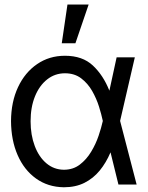

<svg xmlns="http://www.w3.org/2000/svg" viewBox="-20 -792 634 824"><path d="M253.9 11.7Q185.5 10.7 134.5 -25.9Q83.5 -62.5 55.7 -126.2Q27.8 -189.9 27.3 -272.5Q27.8 -355 57.4 -418Q86.9 -481 139.2 -516.8Q191.4 -552.7 258.8 -552.7Q334 -552.7 378.7 -510.7Q423.3 -468.8 449.2 -403.3H482.4L495.1 -274.4L566.4 0H488.3L420.9 -274.4Q415.5 -300.3 404.8 -334.7Q394 -369.1 375.5 -401.6Q356.9 -434.1 328.4 -455.8Q299.8 -477.5 258.8 -477.5Q215.8 -477.5 182.4 -451.2Q148.9 -424.8 130.1 -378.4Q111.3 -332 111.3 -271.5Q111.3 -212.4 129.2 -165.3Q147 -118.2 179.2 -91.1Q211.4 -64 253.9 -63.5Q293.5 -63.5 322.3 -85.4Q351.1 -107.4 371.1 -140.6Q391.1 -173.8 403.1 -209.2Q415 -244.6 420.9 -271.5L480.5 -545.9H558.6L495.1 -271.5L482.4 -137.7H454.1Q435.5 -93.8 408 -60.1Q380.4 -26.4 342.3 -7.3Q304.2 11.7 253.9 11.7ZM245.1 -606.4 269.5 -772.5H360.4L303.7 -606.4Z"/></svg>

Font: Inter Tight
Style: Regular
Weight: 400
Designer: Rasmus Andersson
Foundry: rsms
Version: Version 3.002